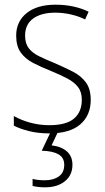

<svg xmlns="http://www.w3.org/2000/svg" viewBox="-20 -559 449 819"><path d="M367 -133Q367 -67 322.5 -28.5Q278 10 190 10Q142 10 103 0Q64 -10 39 -23V-64Q71 -46 110 -35.5Q149 -25 190 -25Q263 -25 296 -53.5Q329 -82 329 -133Q329 -167 312.5 -188Q296 -209 266.5 -224.5Q237 -240 198 -256Q155 -273 121.5 -290.5Q88 -308 68.5 -335Q49 -362 49 -407Q49 -467 93.5 -503Q138 -539 217 -539Q258 -539 294 -531Q330 -523 358 -509L343 -476Q318 -489 284 -497Q250 -505 216 -505Q156 -505 121.5 -480Q87 -455 87 -407Q87 -374 102.5 -353.5Q118 -333 147 -319Q176 -305 215 -289Q256 -271 290.5 -253.5Q325 -236 346 -208Q367 -180 367 -133ZM289 144Q289 188 257 214Q225 240 172 240Q141 240 119 234V204Q140 210 171 210Q208 210 231 193.5Q254 177 254 144Q254 113 229 99Q204 85 158 84L198 0H229L200 61Q242 66 265.5 87Q289 108 289 144Z"/></svg>

Font: Noto Sans Sinhala SemiCondensed ExtraLight
Style: Regular
Weight: 200
Width: 4
Designer: Jelle Bosma - Monotype Design Team
Foundry: Monotype Imaging Inc.
Version: Version 2.006; ttfautohint (v1.8.4.7-5d5b)